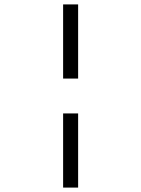

<svg xmlns="http://www.w3.org/2000/svg" viewBox="-20 -720 640 870"><path d="M266 -206H334V130H266ZM334 -364H266V-700H334Z"/></svg>

Font: PT Mono
Style: Regular
Weight: 400
Monospace: yes
Designer: A.Korolkova, I.Chaeva
Foundry: ParaType Ltd
Version: Version 1.001W OFL